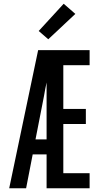

<svg xmlns="http://www.w3.org/2000/svg" viewBox="-20 -1002 540 1022"><path d="M29 0 183 -735H457V-655H317V-422H437V-342H317V-80H457V0H228V-180H154L119 0ZM169 -260H228V-563Q224 -545 220.5 -526.5Q217 -508 214 -490ZM237 -793 186 -837 319 -982 381 -928Z"/></svg>

Font: Iosevka SS04 Medium
Style: Regular
Weight: 500
Monospace: yes
Designer: Belleve Invis
Foundry: Belleve Invis
Version: Version 19.0.0; ttfautohint (v1.8.4)